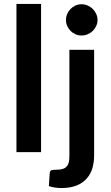

<svg xmlns="http://www.w3.org/2000/svg" viewBox="-20 -763 557 963"><path d="M62.5 -743.2H186V0H62.5ZM328.1 -513.2H452.1V17.6Q452.1 48.8 443.4 80.6Q434.6 109.9 415.5 131.8Q395.5 154.8 365.2 167Q332 180.2 288.6 180.2Q272 180.2 255.9 177.7Q241.2 175.8 225.1 170.4L229.5 104Q231 93.8 237.3 90.8Q244.6 88.4 262.7 88.4Q280.8 88.4 293.9 84.5Q306.2 81.1 314 72.3Q321.8 64 325.2 50.8Q328.1 37.6 328.1 17.6ZM469.2 -662.6Q469.2 -647 462.4 -632.3Q455.6 -618.2 445.3 -607.9Q433.6 -597.2 419.9 -591.3Q405.8 -585 388.7 -585Q371.6 -585 358.4 -591.3Q344.7 -597.2 334 -607.9Q323.2 -618.7 317.4 -632.3Q311 -645.5 311 -662.6Q311 -680.2 317.4 -693.4Q323.2 -707.5 334 -718.3Q344.2 -728.5 358.4 -735.4Q373.5 -741.7 388.7 -741.7Q404.3 -741.7 419.9 -735.4Q434.1 -728.5 445.3 -718.3Q455.6 -708 462.4 -693.4Q469.2 -678.7 469.2 -662.6Z"/></svg>

Font: Lato-SemiBold
Style: Bold
Weight: 500
Designer: Lukasz Dziedzic with Adam Twardoch and Botio Nikoltchev
Foundry: tyPoland Lukasz Dziedzic
Version: ""